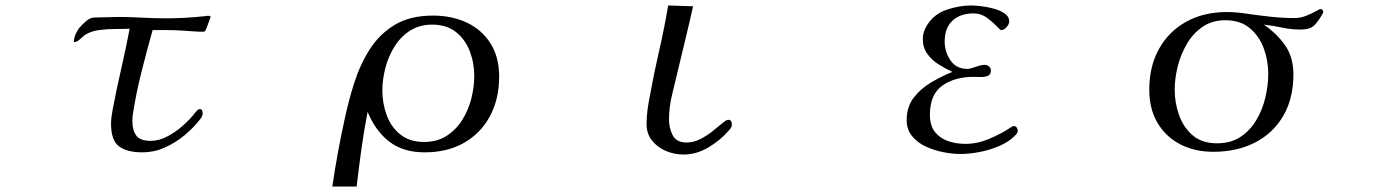

<svg xmlns="http://www.w3.org/2000/svg" viewBox="-20 -562 5040 702"><path d="M750 -500Q750 -500 745.5 -487.5Q741 -475 736.5 -463Q732 -451 731 -450Q728 -446 722 -446Q704 -446 686 -447.5Q668 -449 649 -450Q621 -452 593.5 -452Q566 -452 538 -452Q517 -377 497.5 -300Q478 -223 466 -146Q465 -140 464.5 -133.5Q464 -127 464 -121Q464 -85 478.5 -66Q493 -47 531 -47Q561 -47 591.5 -63Q622 -79 648.5 -102.5Q675 -126 692 -148Q696 -153 700.5 -158Q705 -163 711 -163Q717 -163 719 -158Q721 -153 721 -148Q721 -137 711 -125Q687 -94 653.5 -66.5Q620 -39 581.5 -22Q543 -5 501 -5Q444 -5 415 -27Q386 -49 386 -110Q386 -124 388 -136.5Q390 -149 392 -162Q406 -236 423 -309.5Q440 -383 454 -457Q432 -456 402.5 -456Q373 -456 345 -452.5Q317 -449 297 -438Q287 -433 274.5 -420.5Q262 -408 251 -408L250 -409V-411Q251 -425 256.5 -437Q262 -449 269 -459Q279 -471 294.5 -484.5Q310 -498 326 -498Q348 -498 369.5 -499Q391 -500 413 -500Q457 -500 500 -497.5Q543 -495 586 -495Q622 -495 658 -497Q694 -499 730 -503Q734 -504 737 -504Q740 -504 743 -504Q750 -504 750 -500Z M1714 -284Q1714 -332 1697.5 -375Q1681 -418 1647 -445Q1613 -472 1560 -472Q1514 -472 1479.5 -450Q1445 -428 1422.5 -392Q1400 -356 1389 -313.5Q1378 -271 1378 -231Q1378 -184 1394 -140.5Q1410 -97 1444 -70Q1478 -43 1531 -43Q1578 -43 1612.5 -65Q1647 -87 1669.5 -122.5Q1692 -158 1703 -200.5Q1714 -243 1714 -284ZM1805 -282Q1805 -200 1771.5 -137.5Q1738 -75 1677 -40Q1616 -5 1533 -5Q1454 -5 1403.5 -44Q1353 -83 1324 -153Q1311 -86 1301.5 -17.5Q1292 51 1284 120H1195Q1204 59 1215 -1.5Q1226 -62 1239 -121Q1253 -189 1274.5 -257Q1296 -325 1331.5 -381Q1367 -437 1423 -471Q1479 -505 1563 -505Q1632 -505 1686.5 -479.5Q1741 -454 1773 -404Q1805 -354 1805 -282Z M2656 -108Q2656 -100 2652 -94Q2648 -88 2643 -83Q2614 -49 2570 -23Q2526 3 2479 3Q2446 3 2415 -10Q2384 -23 2364 -48Q2344 -73 2344 -109Q2344 -135 2347.5 -160.5Q2351 -186 2356 -211Q2371 -294 2390 -376.5Q2409 -459 2423 -542L2514 -539Q2501 -480 2486.5 -420.5Q2472 -361 2458 -302Q2448 -259 2437 -214.5Q2426 -170 2426 -125Q2426 -94 2439.5 -67.5Q2453 -41 2490 -41Q2516 -41 2540.5 -53.5Q2565 -66 2585.5 -82.5Q2606 -99 2621 -111.5Q2636 -124 2642 -124Q2650 -124 2653 -119Q2656 -114 2656 -108Z M3701 -84Q3701 -78 3698 -74Q3695 -70 3690 -65Q3668 -43 3633 -28Q3598 -13 3560.5 -6Q3523 1 3491 1Q3463 1 3429.5 -5.5Q3396 -12 3365.5 -26Q3335 -40 3315 -64Q3295 -88 3295 -123Q3295 -171 3320.5 -204.5Q3346 -238 3385 -261Q3424 -284 3462 -299Q3437 -311 3412 -326.5Q3387 -342 3370.5 -365Q3354 -388 3354 -419Q3354 -433 3358 -445.5Q3362 -458 3369 -469Q3394 -510 3440 -526Q3486 -542 3531 -542Q3544 -542 3566.5 -539.5Q3589 -537 3613 -530.5Q3637 -524 3653.5 -512.5Q3670 -501 3670 -484Q3670 -474 3660.5 -463Q3651 -452 3641 -452Q3637 -452 3622.5 -467.5Q3608 -483 3587 -498Q3566 -513 3540 -513Q3491 -513 3462.5 -486.5Q3434 -460 3434 -410Q3434 -373 3455 -341.5Q3476 -310 3518 -310Q3526 -310 3547 -317.5Q3568 -325 3581 -325Q3589 -325 3596 -319Q3603 -313 3603 -305Q3603 -289 3591.5 -284.5Q3580 -280 3565 -280.5Q3550 -281 3539 -281Q3471 -281 3425.5 -249Q3380 -217 3380 -142Q3380 -103 3398 -80Q3416 -57 3445.5 -46.5Q3475 -36 3510 -36Q3553 -36 3596 -54Q3639 -72 3674 -95Q3677 -97 3680 -99Q3683 -101 3687 -101Q3694 -101 3697.5 -95.5Q3701 -90 3701 -84Z M4617 -292Q4617 -341 4600.5 -385.5Q4584 -430 4549.5 -459Q4515 -488 4460 -488Q4412 -488 4377 -464Q4342 -440 4319.5 -401.5Q4297 -363 4286 -319Q4275 -275 4275 -234Q4275 -186 4291 -141Q4307 -96 4341 -67Q4375 -38 4430 -38Q4480 -38 4515.5 -61.5Q4551 -85 4573.5 -123Q4596 -161 4606.5 -205.5Q4617 -250 4617 -292ZM4818 -518Q4818 -516 4816 -512Q4800 -484 4785 -469Q4770 -454 4735 -454Q4701 -454 4668 -461Q4635 -468 4601 -472Q4650 -438 4679.5 -395Q4709 -352 4709 -290Q4709 -202 4672 -138.5Q4635 -75 4569 -41Q4503 -7 4416 -7Q4348 -7 4295 -34.5Q4242 -62 4212 -113Q4182 -164 4182 -234Q4182 -319 4217.5 -383Q4253 -447 4317 -482.5Q4381 -518 4466 -518Q4486 -518 4506 -516Q4526 -514 4545 -511Q4587 -505 4629 -500.5Q4671 -496 4714 -496Q4735 -496 4756 -504.5Q4777 -513 4791.5 -521Q4806 -529 4806 -529Q4818 -529 4818 -518Z"/></svg>

Font: Kaisei Tokumin
Style: Regular
Weight: 400
Designer: Font-Kai, 金井和夫
Foundry: KAZUO KANAI
Version: Version 5.003